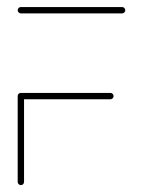

<svg xmlns="http://www.w3.org/2000/svg" viewBox="-20 -539 411 559"><path d="M50 -259.3V-9.3Q50 -5.6 47.4 -2.8Q44.8 0 40.7 0Q37 0 34.3 -2.8Q31.5 -5.6 31.5 -9.3V-259.3ZM310.7 -259.3Q310.7 -255.6 308 -252.8Q305.2 -250 301.5 -250H40.7Q37 -250 34.3 -252.8Q31.5 -255.6 31.5 -259.3Q31.5 -263.3 34.3 -265.9Q37 -268.5 40.7 -268.5H301.5Q305.2 -268.5 308 -265.7Q310.7 -263 310.7 -259.3ZM31.5 -509.3Q31.5 -513.3 34.3 -515.9Q37 -518.5 40.7 -518.5H335.6Q339.3 -518.5 342 -515.7Q344.8 -513 344.8 -509.3Q344.8 -505.6 342 -502.8Q339.3 -500 335.6 -500H40.7Q37 -500 34.3 -502.8Q31.5 -505.6 31.5 -509.3Z"/></svg>

Font: 26F Galaxy Sans Hairline
Style: Regular
Weight: 50
Designer: C₂₉H₂₅N₃O₅
Version: Version 1.100